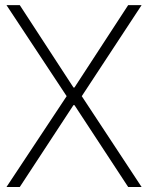

<svg xmlns="http://www.w3.org/2000/svg" viewBox="-20 -748 592 768"><path d="M59.1 -727.5 273.9 -397.9H277.8L492.7 -727.5H546.4L307.1 -363.3L546.4 0H492.7L277.8 -327.6H273.9L59.1 0H5.9L246.6 -363.3L5.9 -727.5Z"/></svg>

Font: Inter Display Extra Light
Style: Regular
Weight: 200
Designer: Rasmus Andersson
Foundry: rsms
Version: Version 4.000;git-4fc901f